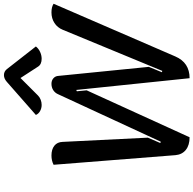

<svg xmlns="http://www.w3.org/2000/svg" viewBox="-24 -972 1005 998"><g transform="rotate(-90 479.0 -473.5)"><path d="M171 -65 121 -698Q143 -709 169 -709Q201 -709 220 -694Q239 -679 240 -651L262 -208L234 -143L241 -141L487 -673Q494 -690 508.5 -699.5Q523 -709 542 -709Q559 -709 570.5 -699Q582 -689 583 -673L630 -203L602 -135L609 -133L823 -651Q834 -678 858 -693.5Q882 -709 913 -709Q941 -709 958 -698L684 -65Q652 9 571 9L510 -580L503 -577L508 -526L264 9Q223 9 198.5 -10.5Q174 -30 171 -65ZM432 -760Q415 -760 400.5 -768Q386 -776 380 -790L552 -941Q569 -956 587 -956Q606 -956 618 -941L736 -790Q725 -776 707.5 -768Q690 -760 672 -760Q643 -760 631 -779L572 -870L481 -779Q472 -770 459 -765Q446 -760 432 -760Z"/></g></svg>

Font: K2D Medium
Style: Italic
Weight: 500
Italic angle: -10°
Designer: Katatrad Aksorn Co.,Ltd.
Foundry: Cadson Demak Co.,Ltd.
Version: Version 1.000; ttfautohint (v1.6)